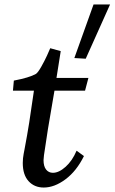

<svg xmlns="http://www.w3.org/2000/svg" viewBox="-20 -830 513 860"><path d="M176 10Q134 10 108 -18.5Q82 -47 82 -100Q82 -121 86 -141L90 -162Q102 -225 111 -282Q120 -339 132 -424H38L42 -469Q111 -482 141 -499Q150 -505 164.5 -530.5Q179 -556 190.5 -581Q202 -606 205 -614L252 -601L233 -481H376L361 -424H224L218 -389Q192 -242 177 -135L175 -113Q175 -85 186.5 -70.5Q198 -56 217 -56Q244 -56 274 -83Q304 -110 323 -155L356 -131Q323 -64 273.5 -27Q224 10 176 10ZM313 -570 399 -810H473L364 -567Z"/></svg>

Font: Andada Pro Medium
Style: Italic
Weight: 500
Italic angle: -7°
Designer: Carolina Giovagnoli
Foundry: Huerta Tipografica
Version: Version 3.005; ttfautohint (v1.8.4)